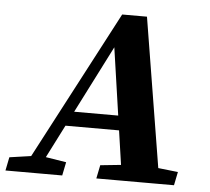

<svg xmlns="http://www.w3.org/2000/svg" viewBox="-98 -710 835 762"><g transform="rotate(5 319.5 -328.5)"><path d="M-49.1 0H177L187.9 -53.6L94.6 -68.6H65.9L-38.3 -53.6L-49.1 0ZM12.9 0H72.1L346.1 -539.3L352.1 -550.6H334.9L414.9 0H564.4L457.2 -657.1H358.4L12.9 0ZM159.8 -197.9H455.1L449.2 -256.1H183.1L159.8 -197.9ZM312.9 0H622.3L633.2 -53.6L498.4 -68.6H469.7L323.8 -53.6L312.9 0Z"/></g></svg>

Font: Source Serif 4 Variable
Style: Italic
Weight: 400
Italic angle: -12°
Designer: Frank Grießhammer
Foundry: Adobe Systems Incorporated
Version: Version 4.004;hotconv 1.0.116;makeotfexe 2.5.65601